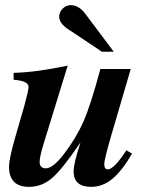

<svg xmlns="http://www.w3.org/2000/svg" viewBox="-20 -717 596 746"><path d="M471 -133 493 -120Q454 -53 416.5 -22Q379 9 334 9Q266 9 266 -51Q266 -82 292 -161H291Q221 -58 181.5 -24.5Q142 9 93 9Q15 9 15 -70Q15 -97 37 -176L74 -304Q91 -366 91 -379Q91 -403 33 -407V-434Q120 -436 243 -462L150 -160Q134 -109 134 -88Q134 -63 158 -63Q186 -63 228 -118Q275 -179 303.5 -243Q332 -307 370 -449H488L410 -183Q385 -95 385 -80Q385 -59 399 -59Q423 -59 471 -133ZM422 -516H376L244 -604Q210 -627 210 -652Q210 -670 223.5 -683.5Q237 -697 255 -697Q286 -697 311 -664Z"/></svg>

Font: STIX
Style: Bold Italic
Weight: 700
Italic angle: -16.33°
Designer: MicroPress Inc., with final additions and corrections provided by Coen Hoffman, Elsevier (retired)
Version: Version 1.1.1